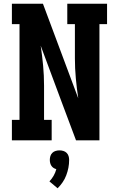

<svg xmlns="http://www.w3.org/2000/svg" viewBox="-20 -755 640 1033"><path d="M44 0V-110H85V-625H44V-735H211L401 -226Q393 -279 388 -333Q383 -387 383 -441V-625H342V-735H556V-625H515V0H389L314 -200L199 -509Q207 -456 212 -402Q217 -348 217 -294V-110H258V0ZM290 258 246 221Q259 207 268.5 190.5Q278 174 283 155Q275 153 268 148.5Q261 144 256.5 137Q252 130 250 122Q248 114 248 105Q248 95 251 85Q254 75 261.5 67.5Q269 60 279.5 57Q290 54 300 54Q310 54 320.5 57Q331 60 338.5 67.5Q346 75 349 85Q352 95 352 105Q352 127 348 147.5Q344 168 336.5 188Q329 208 317 225.5Q305 243 290 258Z"/></svg>

Font: Iosevka Etoile Extrabold
Style: Regular
Weight: 800
Designer: Belleve Invis
Foundry: Belleve Invis
Version: Version 22.1.2; ttfautohint (v1.8.4)